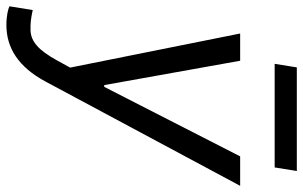

<svg xmlns="http://www.w3.org/2000/svg" viewBox="-206 -569 972 616"><g transform="rotate(90 280.0 -261.0)"><path d="M51.8 204.5C125.7 204.5 186.8 166.2 233.7 78.8L568.2 -545.5H473.7L250.7 -109.4H245L166.9 -545.5H79.5L188.9 0L165.5 42.6C132.8 102.3 104.4 125.7 69.6 127.1C45.5 127.5 33 126.1 4.3 120L-7.8 194.6C0 198.9 23.4 204.5 51.8 204.5ZM176.8 -656.2H509.2L520.6 -727.3H188.2Z"/></g></svg>

Font: Magic Ui Pro
Style: Italic
Weight: 400
Italic angle: -9.39999°
Designer: Stefan Endress, Andreas Faust
Version: Version 1.000;FEAKit 1.0